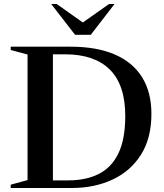

<svg xmlns="http://www.w3.org/2000/svg" viewBox="-20 -938 820 958"><path d="M605 -359Q605 -514.5 528 -590.8Q451 -667 305 -667H177L173 -705H332.5Q462.5 -705 552.5 -666.2Q642.5 -627.5 689 -552.5Q735.5 -477.5 735.5 -370Q735.5 -248.5 683.5 -166.2Q631.5 -84 541.5 -42Q451.5 0 338.5 0H173L177 -38H320.5Q409.5 -38 473.2 -70.2Q537 -102.5 571 -173.2Q605 -244 605 -359ZM33.5 0V-16.5L117.5 -39.5V-666L33.5 -688.5V-705H244V0ZM412 -812.5H374.5L524 -918H551.5L433 -764.5H354.5L235.5 -918H263Z"/></svg>

Font: Newsreader 60pt Medium
Style: Regular
Weight: 500
Designer: Hugues Gentile
Foundry: Production Type
Version: Version 1.003